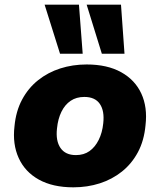

<svg xmlns="http://www.w3.org/2000/svg" viewBox="-20 -791 685 822"><path d="M294 11Q206 11 146.5 -22Q87 -55 60 -114.5Q33 -174 42 -250Q48 -315 74.5 -364.5Q101 -414 143 -447.5Q185 -481 238 -498Q291 -515 351 -515Q439 -515 498.5 -482Q558 -449 585 -390.5Q612 -332 603 -255Q597 -189 570.5 -139.5Q544 -90 502 -56.5Q460 -23 407 -6Q354 11 294 11ZM305 -127Q339 -127 363 -144Q387 -161 402.5 -192Q418 -223 422 -263Q428 -316 407.5 -346Q387 -376 341 -376Q307 -376 282.5 -359.5Q258 -343 243 -312.5Q228 -282 224 -241Q218 -188 239 -157.5Q260 -127 305 -127ZM416 -561 351 -771H498L513 -561ZM237 -561 171 -771H318L334 -561Z"/></svg>

Font: Nunito Sans 8pt Black
Style: Italic
Weight: 900
Italic angle: -9°
Version: Version 3.101;gftools[0.9.27]